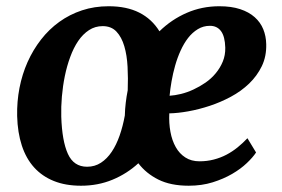

<svg xmlns="http://www.w3.org/2000/svg" viewBox="-20 -588 908 618"><path d="M35.2 -214.4Q34.2 -260.7 42.7 -304.9Q51.3 -349.1 68.8 -388.4Q86.4 -427.7 112.1 -460.7Q137.7 -493.7 170.9 -517.6Q204.1 -541.5 243.9 -554.7Q283.7 -567.9 329.6 -567.9Q387.7 -567.9 428.2 -547.4Q468.8 -526.9 493.2 -487.3Q532.2 -525.4 581.1 -546.6Q629.9 -567.9 686 -567.9Q724.6 -567.9 752.9 -558.6Q781.2 -549.3 799.8 -532.7Q818.4 -516.1 827.4 -493.9Q836.4 -471.7 836.9 -445.8Q837.9 -406.7 822.8 -375.2Q807.6 -343.8 782 -319.1Q756.3 -294.4 723.1 -276.6Q689.9 -258.8 655 -247.3Q620.1 -235.8 586.2 -229.7Q552.2 -223.6 524.9 -223.1Q523.4 -191.4 528.6 -163.6Q533.7 -135.7 545.7 -114.5Q557.6 -93.3 576.7 -81.1Q595.7 -68.8 622.1 -68.8Q646.5 -68.8 668.2 -74.5Q689.9 -80.1 709 -90.1Q728 -100.1 744.9 -113.8Q761.7 -127.4 776.4 -143.1L804.2 -97.2Q793.9 -81.5 774.4 -63Q754.9 -44.4 727.3 -28.3Q699.7 -12.2 664.6 -1.2Q629.4 9.8 587.4 9.8Q529.3 9.8 489.7 -10Q450.2 -29.8 425.3 -62.5Q388.7 -28.8 342 -9.5Q295.4 9.8 240.7 9.8Q190.9 9.8 153.3 -5.4Q115.7 -20.5 89.8 -49.1Q64 -77.6 50.3 -119.4Q36.6 -161.1 35.2 -214.4ZM525.9 -279.8Q542.5 -280.8 562.5 -285.6Q582.5 -290.5 602.5 -299.8Q622.6 -309.1 641.4 -322Q660.2 -335 674.3 -352.1Q688.5 -369.1 697 -389.6Q705.6 -410.2 705.1 -434.6Q704.1 -470.7 691.4 -487.8Q678.7 -504.9 655.8 -504.9Q634.3 -504.9 616.7 -494.1Q599.1 -483.4 585.4 -465.8Q571.8 -448.2 561.3 -425Q550.8 -401.9 543.7 -376.7Q536.6 -351.6 532.2 -326.4Q527.8 -301.3 525.9 -279.8ZM260.3 -51.3Q285.2 -51.3 304.9 -64.2Q324.7 -77.1 339.6 -99.4Q354.5 -121.6 365 -151.6Q375.5 -181.6 381.8 -216.3Q382.3 -237.3 384.8 -257.6Q387.2 -277.8 391.1 -297.4Q392.6 -335.9 390.6 -373Q388.7 -410.2 380.1 -439.2Q371.6 -468.3 355 -486.1Q338.4 -503.9 310.5 -503.9Q286.1 -503.9 266.4 -491Q246.6 -478 231.7 -456.1Q216.8 -434.1 206.1 -404.8Q195.3 -375.5 188.7 -343.3Q182.1 -311 179.2 -277.3Q176.3 -243.7 177.2 -212.4Q179.7 -134.3 198.5 -92.8Q217.3 -51.3 260.3 -51.3Z"/></svg>

Font: Merriweather Bold
Style: Italic
Weight: 700
Italic angle: -7°
Designer: Eben Sorkin ( eben@eyebytes.com )
Foundry: Eben Sorkin ( eben@eyebytes.com )
Version: Version 1.5; ttfautohint (v0.97) -l 13 -r 13 -G 200 -x 24 -f